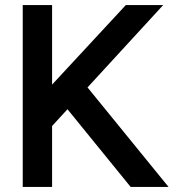

<svg xmlns="http://www.w3.org/2000/svg" viewBox="-20 -740 687 760"><path d="M626 -720 127.9 -177.8 128.8 -343.2 478.1 -720ZM208.4 -355.2 320 -401.9 647.2 0H497.2ZM70 -720H186.2V0H70Z"/></svg>

Font: Tap Sans
Style: Regular
Weight: 400
Designer: Tap Payments
Foundry: Tap Payments
Version: Version 1.001;Glyphs 3.1.2 (3151)